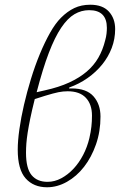

<svg xmlns="http://www.w3.org/2000/svg" viewBox="-20 -780 507 812"><path d="M179 12Q122 12 88.5 -25.5Q55 -63 55 -147Q55 -184 62 -233.5Q69 -283 81.5 -337Q94 -391 111 -446.5Q128 -502 148.5 -551.5Q169 -601 191.5 -641Q214 -681 238 -705Q265 -732 294.5 -746Q324 -760 362 -760Q414 -760 440.5 -731Q467 -702 467 -657Q467 -615 452.5 -577Q438 -539 412 -507Q386 -475 350.5 -450Q315 -425 273 -410L272 -406H283Q346 -406 375.5 -372.5Q405 -339 405 -287Q405 -224 386 -169.5Q367 -115 335.5 -74.5Q304 -34 263 -11Q222 12 179 12ZM181 -11Q211 -11 239 -26Q267 -41 290.5 -66Q314 -91 331.5 -124.5Q349 -158 358 -196Q364 -222 366.5 -244.5Q369 -267 369 -291Q369 -339 343 -366.5Q317 -394 266 -394Q247 -394 227 -390Q207 -386 171 -375L127 -361Q115 -313 108 -279Q101 -245 97 -219Q93 -193 91.5 -173Q90 -153 90 -134Q90 -68 113.5 -39.5Q137 -11 181 -11ZM357 -737Q324 -737 295 -720Q266 -703 239 -663Q212 -623 186.5 -556.5Q161 -490 135 -390L170 -398Q229 -411 272.5 -431Q316 -451 346.5 -477Q377 -503 396 -536Q415 -569 425 -610Q429 -624 430.5 -637.5Q432 -651 432 -662Q432 -737 357 -737Z"/></svg>

Font: IBM Plex Serif ExtLt
Style: Italic
Weight: 200
Italic angle: -14°
Designer: Mike Abbink, Paul van der Laan, Pieter van Rosmalen
Foundry: Bold Monday
Version: Version 3.001